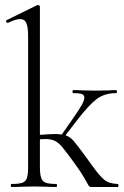

<svg xmlns="http://www.w3.org/2000/svg" viewBox="-20 -745 496 765"><path d="M449 0H342Q336 0 331 -9Q326 -18 315 -37.5Q304 -57 276 -96Q243 -141 228.5 -158.5Q214 -176 199 -183.5Q184 -191 160 -191L139 -190V-81Q139 -51 144 -36.5Q149 -22 162.5 -17Q176 -12 205 -12Q207 -12 207 -6Q207 0 205 0Q180 0 166 -1L117 -2L65 -1Q51 0 26 0Q23 0 23 -6Q23 -12 26 -12Q56 -12 69.5 -17Q83 -22 87.5 -36.5Q92 -51 92 -81V-600Q92 -637 85 -653Q78 -669 60 -669Q43 -669 12 -654H10Q6 -654 4.5 -659Q3 -664 7 -665L127 -724L132 -725Q134 -725 136.5 -723Q139 -721 139 -718V-208Q153 -208 171 -210L202 -211Q212 -211 226 -209L268 -269Q294 -306 305 -325.5Q316 -345 316 -356Q316 -367 305.5 -370.5Q295 -374 271 -374Q269 -374 269 -380Q269 -386 271 -386Q294 -386 305 -385Q314 -385 328 -384.5Q342 -384 366 -384L416 -385Q426 -386 443 -386Q446 -386 446 -380Q446 -374 443 -374Q397 -374 366 -351Q335 -328 288 -267L241 -206Q259 -200 273 -184Q287 -168 325 -116Q331 -108 336 -100.5Q341 -93 346 -87Q375 -46 394.5 -29.5Q414 -13 449 -12Q452 -12 452 -6Q452 0 449 0Z"/></svg>

Font: Cormorant Infant Light
Style: Regular
Weight: 300
Designer: Christian Thalmann (Catharsis Fonts)
Version: Version 3.000